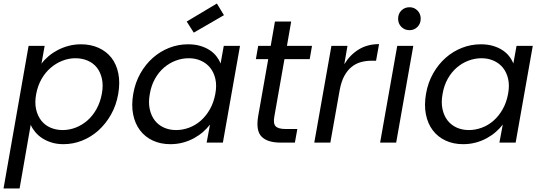

<svg xmlns="http://www.w3.org/2000/svg" viewBox="-39 -808 3070 1088"><path d="M196 -447Q212 -469 235.5 -489Q259 -509 287.5 -524Q316 -539 349.5 -548Q383 -557 420 -557Q475 -557 519.5 -537Q564 -517 592.5 -480.5Q621 -444 631.5 -392Q642 -340 631 -276Q620 -212 590.5 -159.5Q561 -107 519.5 -69.5Q478 -32 427 -11.5Q376 9 321 9Q283 9 253 -0.5Q223 -10 200 -25Q177 -40 160.5 -60Q144 -80 135 -101L72 260H-19L123 -548H214ZM538 -276Q547 -324 538.5 -362Q530 -400 509.5 -425.5Q489 -451 457.5 -464.5Q426 -478 388 -478Q351 -478 315 -464Q279 -450 248.5 -424Q218 -398 196.5 -360.5Q175 -323 166 -275Q157 -227 165.5 -189Q174 -151 195 -124.5Q216 -98 247.5 -84.5Q279 -71 316 -71Q354 -71 390 -85Q426 -99 456 -125Q486 -151 507.5 -189.5Q529 -228 538 -276Z M716 -276Q727 -340 756.5 -392Q786 -444 827.5 -480.5Q869 -517 920 -537Q971 -557 1027 -557Q1065 -557 1095.5 -548Q1126 -539 1149 -524Q1172 -509 1187.5 -489Q1203 -469 1211 -448L1229 -548H1321L1224 0H1132L1151 -102Q1134 -80 1111 -60Q1088 -40 1059.5 -24.5Q1031 -9 997.5 0Q964 9 926 9Q871 9 827 -11.5Q783 -32 754.5 -69.5Q726 -107 715.5 -159.5Q705 -212 716 -276ZM1181 -275Q1190 -323 1181.5 -360.5Q1173 -398 1152 -424Q1131 -450 1099.5 -464Q1068 -478 1031 -478Q993 -478 957 -464.5Q921 -451 891 -425.5Q861 -400 839.5 -362Q818 -324 810 -276Q801 -228 809.5 -189.5Q818 -151 838.5 -125Q859 -99 890 -85Q921 -71 959 -71Q996 -71 1032.5 -84.5Q1069 -98 1099 -124.5Q1129 -151 1150.5 -189Q1172 -227 1181 -275ZM1230 -722 1059 -623 1019 -686 1190 -788Z M1481 -473H1411L1424 -548H1495L1519 -686H1611L1587 -548H1729L1716 -473H1573L1516 -150Q1508 -109 1522.5 -93Q1537 -77 1579 -77H1646L1632 0H1550Q1477 0 1443.5 -33.5Q1410 -67 1424 -150Z M1833 0H1742L1839 -548H1930L1912 -444Q1944 -497 1993.5 -527.5Q2043 -558 2109 -558L2092 -464H2068Q2035 -464 2006 -456Q1977 -448 1953 -428.5Q1929 -409 1912 -377.5Q1895 -346 1886 -298Z M2212 -548H2303L2206 0H2115ZM2282 -637Q2254 -637 2235.5 -655.5Q2217 -674 2217 -702Q2217 -730 2235.5 -748.5Q2254 -767 2282 -767Q2308 -767 2326.5 -748.5Q2345 -730 2345 -702Q2345 -674 2326.5 -655.5Q2308 -637 2282 -637Z M2375 -276Q2386 -340 2415.5 -392Q2445 -444 2486.5 -480.5Q2528 -517 2579 -537Q2630 -557 2686 -557Q2724 -557 2754.5 -548Q2785 -539 2808 -524Q2831 -509 2846.5 -489Q2862 -469 2870 -448L2888 -548H2980L2883 0H2791L2810 -102Q2793 -80 2770 -60Q2747 -40 2718.5 -24.5Q2690 -9 2656.5 0Q2623 9 2585 9Q2530 9 2486 -11.5Q2442 -32 2413.5 -69.5Q2385 -107 2374.5 -159.5Q2364 -212 2375 -276ZM2840 -275Q2849 -323 2840.5 -360.5Q2832 -398 2811 -424Q2790 -450 2758.5 -464Q2727 -478 2690 -478Q2652 -478 2616 -464.5Q2580 -451 2550 -425.5Q2520 -400 2498.5 -362Q2477 -324 2469 -276Q2460 -228 2468.5 -189.5Q2477 -151 2497.5 -125Q2518 -99 2549 -85Q2580 -71 2618 -71Q2655 -71 2691.5 -84.5Q2728 -98 2758 -124.5Q2788 -151 2809.5 -189Q2831 -227 2840 -275Z"/></svg>

Font: SVN-Poppins
Style: Italic
Weight: 400
Italic angle: -10°
Designer: Ninad Kale (Devanagari), Jonny Pinhorn (Latin)
Foundry: Indian Type Foundry
Version: Version 3.002 2017; ttfautohint (v1.8.3)